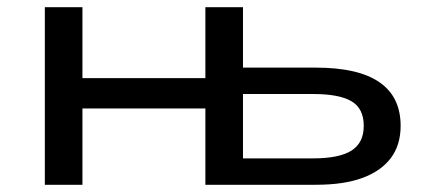

<svg xmlns="http://www.w3.org/2000/svg" viewBox="-20 -511 1183 531"><path d="M104 0V-491H208V-295H548V-491H652V-324H853Q971 -324 1029.5 -283.5Q1088 -243 1088 -163Q1088 -110 1061 -74Q1034 -38 982.5 -19Q931 0 854 0H548V-211H208V0ZM652 -73H846Q918 -73 952 -94.5Q986 -116 986 -163Q986 -211 952 -231Q918 -251 846 -251H652Z"/></svg>

Font: Nunito Sans 10pt Expanded Medium
Style: Regular
Weight: 500
Width: 7
Designer: Vernon Adams
Foundry: Vernon Adams
Version: Version 3.101;gftools[0.9.27]